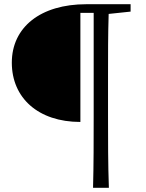

<svg xmlns="http://www.w3.org/2000/svg" viewBox="-20 -749 691 910"><path d="M599 -694V-729H389C172 -729 36 -620 36 -452C36 -285 161 -171 361 -171V-688H424V-196C424 -83 424 30 421 141H496C492 29 492 -84 492 -196V-392C492 -491 492 -588 495 -683Z"/></svg>

Font: Source Han Serif AKR9
Style: Regular
Weight: 400
Designer: Ryoko NISHIZUKA 西塚涼子 (kana & ideographs); Frank Grießhammer (Latin, Greek & Cyrillic); Sandoll Communications 산돌커뮤니케이션, 
Foundry: Adobe Systems Incorporated
Version: Version 1.005;hotconv 1.0.107;makeotfexe 2.5.65593